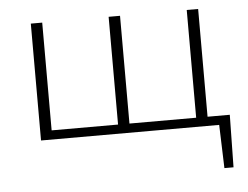

<svg xmlns="http://www.w3.org/2000/svg" viewBox="-45 -465 868 671"><g transform="rotate(-5 389.5 -129.0)"><path d="M751 -32 748 152H716L711 0H86V-410H126V-32H359V-410H399V-32H633V-410H673V-32Z"/></g></svg>

Font: EauTestText Light
Style: Regular
Weight: 300
Designer: Christian Thalmann (Catharsis Fonts)
Version: Version 0.001;PS 000.001;hotconv 1.0.88;makeotf.lib2.5.64775